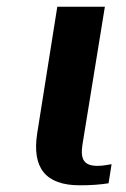

<svg xmlns="http://www.w3.org/2000/svg" viewBox="-20 -548 376 573"><path d="M91 -150C75 -47 116 5 218 5C252 5 278 3 304 -1L313 -58L295 -55C288 -54 280 -53 271 -53C232 -53 219 -71 226 -116L293 -528H151Z"/></svg>

Font: Aerodynamic
Style: Obl
Weight: 500
Designer: Google
Version: Version 2.000980; 2014